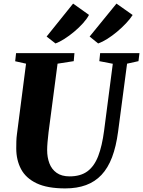

<svg xmlns="http://www.w3.org/2000/svg" viewBox="-20 -1039 796 1069"><path d="M687.5 -684.5 637.5 -306Q626.5 -223 603.8 -163.2Q581 -103.5 545 -65.2Q509 -27 458.8 -8.5Q408.5 10 343.5 10Q243.5 10 183.8 -18.5Q124 -47 97.2 -97.5Q70.5 -148 70.5 -212.5Q70.5 -231.5 71 -251.8Q71.5 -272 74.5 -293.5L125 -684.5L64.5 -698L69.5 -743H394.5L390.5 -698.5L300.5 -684.5L250.5 -304Q247 -275 244.8 -249Q242.5 -223 242.5 -203.5Q242.5 -163 255 -129.8Q267.5 -96.5 295.2 -76.8Q323 -57 367.5 -57Q428.5 -57 466.8 -85.2Q505 -113.5 526.8 -170Q548.5 -226.5 559.5 -311L608 -684L533 -698.5L537.5 -743H756.5L751 -698.5ZM239.5 -835.5 387 -1019 475.5 -956Q464.5 -934.5 442.5 -910Q420.5 -885.5 393 -862.5Q365.5 -839.5 338.2 -822.2Q311 -805 289 -797ZM479 -835.5 628.5 -1019 718.5 -955.5Q705 -934 682.2 -909.8Q659.5 -885.5 632 -862.5Q604.5 -839.5 577 -822.2Q549.5 -805 526.5 -797Z"/></svg>

Font: Merriweather 48pt Black
Style: Italic
Weight: 900
Italic angle: -7.8°
Version: Version 2.101